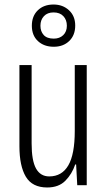

<svg xmlns="http://www.w3.org/2000/svg" viewBox="-20 -820 472 850"><path d="M364 -532V0H322L317 -92H313Q299 -50 269.5 -20Q240 10 189 10Q123 10 94.5 -37.5Q66 -85 66 -173V-532H120V-185Q120 -109 139.5 -74Q159 -39 198 -39Q254 -39 282.5 -88Q311 -137 311 -240V-532ZM218 -613Q175 -613 148 -638Q121 -663 121 -706Q121 -749 147.5 -774.5Q174 -800 217 -800Q258 -800 285.5 -774.5Q313 -749 313 -707Q313 -664 286.5 -638.5Q260 -613 218 -613ZM218 -649Q244 -649 260 -664.5Q276 -680 276 -706Q276 -732 260.5 -748.5Q245 -765 217 -765Q190 -765 174.5 -748.5Q159 -732 159 -706Q159 -681 173.5 -665Q188 -649 218 -649Z"/></svg>

Font: Noto Sans Sinhala ExtraCondensed Light
Style: Regular
Weight: 300
Width: 2
Designer: Jelle Bosma - Monotype Design Team
Foundry: Monotype Imaging Inc.
Version: Version 2.006; ttfautohint (v1.8.4.7-5d5b)